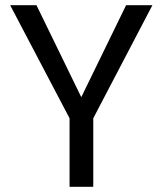

<svg xmlns="http://www.w3.org/2000/svg" viewBox="-20 -717 624 737"><path d="M464 -697C464 -697 292 -344 292 -344C292 -344 120 -697 120 -697C120 -697 19 -697 19 -697C19 -697 247 -263 247 -263C247 -263 247 0 247 0C247 0 338 0 338 0C338 0 338 -263 338 -263C338 -263 565 -697 565 -697C565 -697 464 -697 464 -697Z"/></svg>

Font: Girnar Poppins
Style: Regular
Weight: 500
Designer: Ninad Kale (Devanagari), Jonny Pinhorn (Latin)
Foundry: Indian Type Foundry
Version: ""